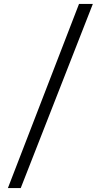

<svg xmlns="http://www.w3.org/2000/svg" viewBox="-20 -838 508 972"><path d="M20 114H85L450 -818H380Z"/></svg>

Font: AdventPro_ExpandedRegular
Style: ExpandedRegular
Weight: 400
Width: 7
Designer: VivaRado, Andreas Kalpakidis
Foundry: VivaRado, Andreas Kalpakidis
Version: Version 3.000